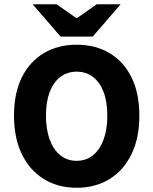

<svg xmlns="http://www.w3.org/2000/svg" viewBox="-20 -875 724 907"><path d="M342 12Q254.2 12 187.6 -28.9Q120.9 -69.9 83.5 -146.1Q46.2 -222.3 46.2 -328.9Q46.2 -435.4 83.5 -510.2Q120.9 -584.9 187.6 -624.3Q254.2 -663.8 342 -663.8Q430.3 -663.8 497 -624.3Q563.6 -584.9 601 -510.2Q638.3 -435.4 638.3 -328.9Q638.3 -222.3 601 -146.1Q563.6 -69.9 497 -28.9Q430.3 12 342 12ZM342 -115.3Q386.8 -115.3 419.2 -141.5Q451.7 -167.6 469.3 -215.7Q487 -263.7 487 -328.9Q487 -394 469.3 -440.4Q451.7 -486.7 419.2 -511.6Q386.8 -536.4 342 -536.4Q297.8 -536.4 265.1 -511.6Q232.4 -486.7 214.8 -440.4Q197.1 -394 197.1 -328.9Q197.1 -263.7 214.8 -215.7Q232.4 -167.6 265.1 -141.5Q297.8 -115.3 342 -115.3ZM266.2 -702.1 134.4 -854.7H247.6L340.1 -789.8H344.1L436.7 -854.7H549.8L418 -702.1Z"/></svg>

Font: Source Sans 3
Style: Regular
Weight: 200
Designer: Paul D. Hunt
Foundry: Adobe
Version: Version 3.046;hotconv 1.0.118;makeotfexe 2.5.65603